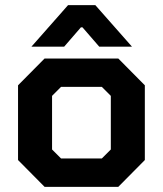

<svg xmlns="http://www.w3.org/2000/svg" viewBox="-20 -725 632 745"><path d="M50 -104V-394L153 -498H439L542 -394V-104L439 0H153ZM375 -110 410 -145V-353L375 -388H217L182 -353V-145L217 -110ZM244 -705H350L492 -544H365L300 -619H294L229 -544H102Z"/></svg>

Font: Chakra Petch
Style: Bold
Weight: 700
Designer: Katatrad Aksorn Co.,Ltd.
Foundry: Cadson Demak Co.,Ltd.
Version: Version 1.000; ttfautohint (v1.6)